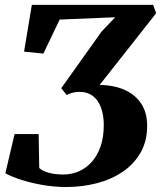

<svg xmlns="http://www.w3.org/2000/svg" viewBox="-20 -763 662 790"><path d="M252.5 6.5Q202.5 6.5 153.5 -2.2Q104.5 -11 64.8 -24Q25 -37 2 -50L40 -211.5H139L141.5 -71.5Q155.5 -59 181.2 -52Q207 -45 240 -45Q276 -45 306.2 -58.8Q336.5 -72.5 359.2 -98.8Q382 -125 394.5 -162.8Q407 -200.5 407 -249Q407 -290.5 395.2 -321.2Q383.5 -352 361.5 -368.5Q339.5 -385 308 -385Q291.5 -385 278.5 -381.5Q265.5 -378 254.5 -372L232 -400L397.5 -632.5L454 -692L225.5 -682.5L158.5 -542.5L79 -550.5L111 -743H610L622.5 -708.5L390 -413.5Q450.5 -412.5 494.2 -392.5Q538 -372.5 561.8 -335.5Q585.5 -298.5 585.5 -245.5Q585.5 -182.5 558.5 -135.2Q531.5 -88 484.8 -56.2Q438 -24.5 378 -9Q318 6.5 252.5 6.5Z"/></svg>

Font: Merriweather 48pt ExtraBold
Style: Italic
Weight: 800
Italic angle: -7.8°
Version: Version 2.101